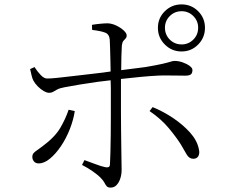

<svg xmlns="http://www.w3.org/2000/svg" viewBox="-20 -826 1040 873"><path d="M364 -98Q387 -90 413 -80Q439 -70 458 -66Q467 -64 473 -66Q479 -68 480 -78Q481 -95 482 -131Q483 -167 483.5 -211.5Q484 -256 484 -299.5Q484 -343 484 -375Q484 -396 484 -425Q484 -443 483 -461Q457 -458 425 -454Q383 -448 342.5 -441.5Q302 -435 272 -429Q251 -425 240 -419Q229 -413 221.5 -408.5Q214 -404 203 -404Q193 -404 179 -412Q165 -420 152 -433Q139 -446 131 -461Q127 -469 123.5 -483.5Q120 -498 117 -512L137 -521Q149 -502 165 -485Q181 -468 196 -469Q211 -469 240.5 -472Q270 -475 306.5 -479.5Q343 -484 380 -488Q417 -492 448 -496Q468 -499 483 -501Q482 -526 482 -551Q481 -583 480.5 -608Q480 -633 479 -646Q477 -670 458.5 -677.5Q440 -685 399 -690L398 -713Q415 -716 435.5 -718Q456 -720 470 -720Q490 -719 509.5 -709.5Q529 -700 542.5 -687.5Q556 -675 556 -665Q556 -656 551 -651Q546 -646 541 -640Q536 -634 534 -619Q533 -601 532 -571Q532 -541 531 -507Q599 -515 641 -521Q694 -530 719.5 -536Q745 -542 755.5 -545.5Q766 -549 774 -549Q792 -549 810.5 -542.5Q829 -536 842 -526.5Q855 -517 855 -508Q855 -493 847.5 -487.5Q840 -482 822 -482Q802 -482 779.5 -482.5Q757 -483 726 -483Q703 -483 662.5 -480Q622 -477 578 -472Q553 -469 530 -467Q530 -450 530 -434Q530 -400 530 -373Q530 -353 530 -316.5Q530 -280 530.5 -238Q531 -196 531.5 -156.5Q532 -117 532.5 -89Q533 -61 533 -53Q533 -33 527 -14.5Q521 4 510 15.5Q499 27 483 27Q471 27 465.5 21Q460 15 455 5Q450 -5 439 -16Q425 -31 401 -47.5Q377 -64 353 -76ZM698 -699.5Q698 -744 729.5 -775Q761 -806 805.5 -806Q850 -806 881 -775Q912 -744 912 -699.5Q912 -655 881 -623.5Q850 -592 805.5 -592Q761 -592 729.5 -623.5Q698 -655 698 -699.5ZM730 -700Q730 -668 752 -646Q774 -624 806 -624Q837 -624 859 -646Q881 -668 881 -700Q881 -731 859 -753Q837 -775 806 -775Q774 -775 752 -753Q730 -731 730 -700ZM803 -168Q784 -199 748.5 -242Q713 -285 660 -321L674 -339Q723 -319 767.5 -289Q812 -259 844 -223.5Q876 -188 884 -149Q889 -129 882 -116.5Q875 -104 859 -104Q840 -104 828.5 -124Q817 -144 803 -168ZM292 -327 320 -321Q314 -281 297.5 -239Q281 -197 257.5 -162Q234 -127 207.5 -105Q181 -83 156 -83Q142 -83 134.5 -92Q127 -101 127 -112Q127 -123 132.5 -129.5Q138 -136 148 -142.5Q158 -149 172 -160Q229 -202 253.5 -243.5Q278 -285 292 -327Z"/></svg>

Font: Early Summer Mincho Light
Style: Regular
Weight: 300
Designer: GuiWonder
Version: Version 1.002